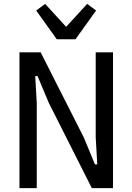

<svg xmlns="http://www.w3.org/2000/svg" viewBox="-20 -967 681 987"><path d="M231 -438 173 -576H161L169 -437V0H80V-698H189L411 -260L468 -122H480L472 -261V-698H561V0H452ZM272 -765 166 -913 212 -947 320 -829 428 -947 474 -913 368 -765Z"/></svg>

Font: IBM Plex Sans Condensed Text
Style: Regular
Weight: 450
Width: 3
Designer: Mike Abbink, Paul van der Laan, Pieter van Rosmalen
Foundry: Bold Monday
Version: Version 1.1